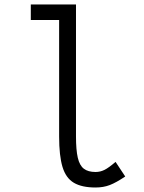

<svg xmlns="http://www.w3.org/2000/svg" viewBox="-20 -820 640 854"><path d="M405 14Q344 14 308.5 -7Q273 -28 258 -77.5Q243 -127 243 -213V-731H117V-800H318V-213Q318 -153 326 -118.5Q334 -84 353 -69.5Q372 -55 405 -55Q426 -55 445 -64.5Q464 -74 494 -100L537 -35Q497 -8 468.5 3Q440 14 405 14Z"/></svg>

Font: Victor Mono Thin
Style: Regular
Weight: 400
Monospace: yes
Version: Version 1.561;gftools[0.9.30]